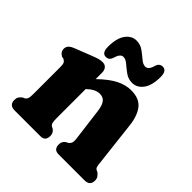

<svg xmlns="http://www.w3.org/2000/svg" viewBox="-172 -768 900 900"><g transform="rotate(45 278.5 -318.0)"><path d="M221 -415.5V-372.5Q266.5 -416.5 303.2 -435Q340 -453.5 376 -453.5Q430 -453.5 455.2 -421.8Q480.5 -390 487 -334L512 -117Q514 -95.5 516.2 -87Q518.5 -78.5 526 -74L535 -70Q544.5 -62.5 550 -54.5Q555.5 -46.5 555.5 -34Q555.5 0 519.5 0H347.5Q315 0 315 -34Q315 -54 331 -65L341 -70Q349 -75 353 -83.5Q357 -92 354.5 -113L334 -273.5Q330 -305.5 318.5 -321.8Q307 -338 283.5 -338Q254 -338 221.5 -307L221 -306.5V-117Q221 -93.5 223.5 -84.2Q226 -75 234 -70L244 -65Q259.5 -53 259.5 -34Q259.5 0 227.5 0H56.5Q20.5 0 20.5 -34Q20.5 -46.5 25.5 -54.5Q30.5 -62.5 40.5 -70L50 -74Q57.5 -78.5 60.8 -86.8Q64 -95 64 -117V-296Q64 -314 60 -321.2Q56 -328.5 47 -333L35 -335.5Q14.5 -347 14.5 -366.5Q14.5 -379 21.8 -388Q29 -397 48 -404.5L129.5 -436.5Q152 -445.5 164.5 -448.8Q177 -452 188 -452Q204 -452 212.5 -441.8Q221 -431.5 221 -415.5ZM354.5 -480.5Q328.5 -480.5 308.2 -495Q288 -509.5 271.5 -524Q255 -538.5 239.5 -538.5Q219 -538.5 209 -500.5Q201.5 -479.5 181 -479.5Q154.5 -479.5 154.5 -521Q154.5 -577.5 176 -606.8Q197.5 -636 229 -636Q255 -636 275 -621.5Q295 -607 311.8 -592.5Q328.5 -578 344 -578Q365.5 -578 374.5 -616Q382.5 -636.5 402 -636.5Q429.5 -636.5 429.5 -595.5Q429.5 -538.5 407.8 -509.5Q386 -480.5 354.5 -480.5Z"/></g></svg>

Font: Fraunces 144pt S100
Style: Bold
Weight: 700
Version: Version 1.000; ttfautohint (v1.8.3)